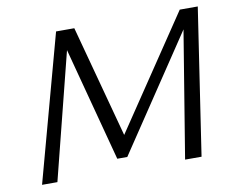

<svg xmlns="http://www.w3.org/2000/svg" viewBox="-73 -754 1045 850"><g transform="rotate(-10 449.0 -329.0)"><path d="M693 0 795 -623 831 -636 443 -56H398L252 -607L263 -658H311L453 -130H430L785 -658H866L767 0ZM50 0 229 -658H285L119 0Z"/></g></svg>

Font: Ysabeau
Style: Italic
Weight: 400
Italic angle: -12°
Designer: Christian Thalmann (Catharsis Fonts)
Version: Version 2.000;gftools[0.9.27.dev2+g8671c4b]